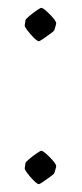

<svg xmlns="http://www.w3.org/2000/svg" viewBox="-20 -463 208 489"><path d="M45 -48Q46 -51 55 -58.5Q64 -66 73.5 -72.5Q83 -79 85 -79Q89 -79 98.5 -70.5Q108 -62 116 -52.5Q124 -43 123 -38L119 -24Q119 -21 109.5 -14Q100 -7 90.5 -0.5Q81 6 79 6Q75 6 66 -3Q57 -12 49.5 -22Q42 -32 43 -35ZM45 -412Q46 -415 55 -422.5Q64 -430 73.5 -436.5Q83 -443 85 -443Q89 -443 98.5 -434.5Q108 -426 116 -416.5Q124 -407 123 -402L119 -388Q119 -385 109.5 -378Q100 -371 90.5 -364.5Q81 -358 79 -358Q75 -358 66 -367Q57 -376 49.5 -386Q42 -396 43 -399Z"/></svg>

Font: Grenze Gotisch ExtraLight
Style: Regular
Weight: 200
Designer: Renata Polastri
Foundry: Omnibus-Type
Version: Version 1.001